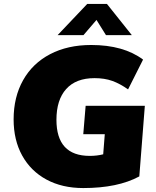

<svg xmlns="http://www.w3.org/2000/svg" viewBox="-20 -943 790 973"><path d="M714 -407 686 -49Q577 10 402 10Q295 10 215.5 -33Q136 -76 92.5 -154.5Q49 -233 49 -338Q49 -451 97 -536.5Q145 -622 234 -668.5Q323 -715 442 -715Q606 -715 705 -641L629 -490Q588 -519 549 -533Q510 -547 459 -547Q365 -547 315.5 -492Q266 -437 266 -336Q266 -153 435 -153Q471 -153 503 -161L511 -263H402L414 -407ZM272 -765 422 -923H522L648 -765H517L469 -842L403 -765Z"/></svg>

Font: Nunito Sans Heavy Heavy
Style: Italic
Weight: 400
Italic angle: -4.541°
Designer: Vernon Adams
Foundry: Vernon Adams
Version: Version 2.002